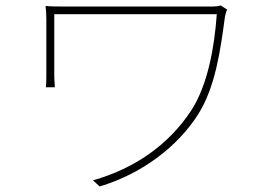

<svg xmlns="http://www.w3.org/2000/svg" viewBox="-20 -670 996 704"><path d="M789.1 -649.9C780.9 -647 767.8 -646 758.9 -646H234C196 -646 168 -646 147 -648.1C149.1 -632.1 149.9 -619.3 149.9 -600.1V-394.2C149.9 -383.2 150.2 -367.2 148.1 -350.1H181.1C180 -367.2 179 -380.3 179 -394.2V-617.9H774.9C766 -494 741.1 -356.9 681.1 -264.9C599.1 -139.9 474.1 -51.8 321 -8.9L345.2 13.8C499.3 -32.3 630 -131 706 -250C769.9 -350.9 788 -484 805 -610.1C806.1 -616.1 810 -630 812.9 -634.9Z"/></svg>

Font: Karasuma Gothic
Style: Thin
Weight: 200
Designer: Rasmus Andersson / Ryoko Ishizuka
Foundry: rsms
Version: Version 1.00